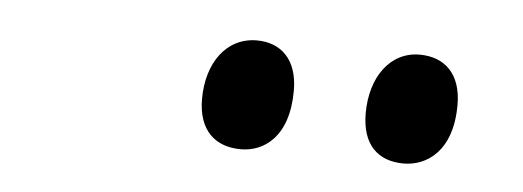

<svg xmlns="http://www.w3.org/2000/svg" viewBox="-26 -789 548 201"><g transform="rotate(5 248.5 -688.5)"><path d="M402 -631C426 -631 453 -648 453 -697C453 -730 435 -746 409 -746C378 -746 358 -718 358 -680C358 -647 375 -631 402 -631ZM231 -631C255 -631 281 -648 281 -697C281 -730 263 -746 238 -746C206 -746 186 -718 186 -680C186 -647 204 -631 231 -631Z"/></g></svg>

Font: Noto Serif Condensed Medium
Style: Italic
Weight: 500
Width: 3
Italic angle: -12°
Designer: Monotype Design Team
Foundry: Monotype Imaging Inc.
Version: Version 2.013